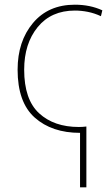

<svg xmlns="http://www.w3.org/2000/svg" viewBox="-20 -558 478 818"><path d="M299 -538Q186 -538 120.5 -460Q55 -382 55 -261Q55 -122 128 -57Q201 8 321 8V240H348V-19Q332 -17 316 -17Q210 -17 146.5 -75.5Q83 -134 83 -261Q83 -372 140.5 -442.5Q198 -513 299 -513Q326 -513 354 -507.5Q382 -502 410 -489L416 -514Q364 -538 299 -538Z"/></svg>

Font: Noto Sans Display Thin
Style: Regular
Weight: 250
Designer: Monotype Design Team
Foundry: Monotype Imaging Inc.
Version: Version 1.900